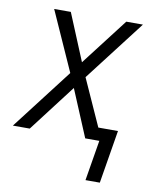

<svg xmlns="http://www.w3.org/2000/svg" viewBox="-80 -581 659 818"><g transform="rotate(10 250.0 -172.5)"><path d="M346 175 375 0H314L229 -203L74 0H1L203 -263L88 -520H160L244 -317L400 -520H472L270 -257L361 -55H446L408 175Z"/></g></svg>

Font: Iosevka SS04 Light Oblique
Style: Regular
Weight: 300
Italic angle: -9°
Monospace: yes
Designer: Belleve Invis
Foundry: Belleve Invis
Version: Version 19.0.0; ttfautohint (v1.8.4)